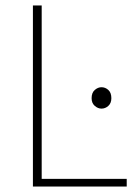

<svg xmlns="http://www.w3.org/2000/svg" viewBox="-20 -680 500 700"><path d="M100 0V-660H132V-28H442V0ZM350 -284Q337 -284 325.5 -294Q314 -304 314 -322Q314 -342 325.5 -352Q337 -362 350 -362Q364 -362 375 -352Q386 -342 386 -322Q386 -304 375 -294Q364 -284 350 -284Z"/></svg>

Font: Source Sans 3 ExtraLight ExtraLight
Style: Regular
Weight: 250
Version: Version 3.052;hotconv 1.1.0;makeotfexe 2.6.0